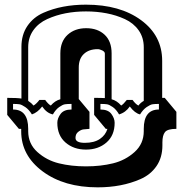

<svg xmlns="http://www.w3.org/2000/svg" viewBox="-20 -732 785 824"><path d="M399 72Q255 72 163 3.5Q71 -65 71 -168V-179H61L11 -239V-312Q55 -312 72 -309V-531Q72 -583 97.5 -620.5Q123 -658 166 -677Q245 -712 349 -712Q495 -712 585.5 -645.5Q676 -579 676 -471V-312H687L737 -252V-179Q699 -179 688 -165Q677 -151 677 -121V-108Q677 -56 651.5 -19Q626 18 582 37Q502 72 399 72ZM124 -279Q136 -286 149 -303H174Q187 -285 198 -279Q216 -300 239 -306V-503Q239 -554 270 -582.5Q301 -611 350 -611Q399 -611 429 -583Q459 -555 459 -503V-306Q482 -300 500 -279Q510 -285 524 -303H549Q562 -285 574 -279Q584 -292 597 -299V-529Q597 -571 575 -602Q553 -633 516 -650Q479 -667 437 -675Q395 -683 349 -683Q303 -683 261.5 -675Q220 -667 182.5 -650Q145 -633 123 -602Q101 -571 101 -529V-299Q115 -290 124 -279ZM597 -169V-179Q597 -262 662 -262V-286Q644 -286 634.5 -284.5Q625 -283 609.5 -272.5Q594 -262 581 -241Q559 -246 537 -275Q519 -249 491 -241Q479 -262 464 -272.5Q449 -283 439 -284.5Q429 -286 411 -286V-262Q444 -262 458 -243Q472 -224 472 -205Q472 -151 437 -120.5Q402 -90 349 -90Q296 -90 261 -120.5Q226 -151 226 -205Q226 -224 240 -243Q254 -262 287 -262V-286Q269 -286 259 -284.5Q249 -283 234 -272.5Q219 -262 207 -241Q181 -246 161 -275Q141 -249 117 -241Q104 -262 88.5 -272.5Q73 -283 63.5 -284.5Q54 -286 36 -286V-262Q101 -262 101 -179V-169Q101 -115 140.5 -79.5Q180 -44 233 -31Q286 -18 349 -18Q412 -18 465 -31Q518 -44 557.5 -79.5Q597 -115 597 -169ZM318 -442V-307L364 -252V-179Q347 -178 337 -176.5Q327 -175 315.5 -166Q304 -157 304 -140Q304 -119 344 -119Q384 -119 408.5 -135.5Q433 -152 441 -179H434L384 -239V-312Q416 -312 430 -311V-502Q430 -510 419 -515.5Q408 -521 399 -521Q362 -521 340 -500.5Q318 -480 318 -442Z"/></svg>

Font: Ewert
Style: Regular
Weight: 400
Designer: Johan Kallas, Mihkel Virkus
Foundry: Johan Kallas, Mihkel Virkus
Version: Version 1.001